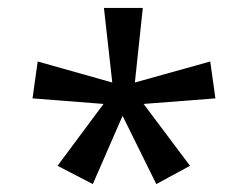

<svg xmlns="http://www.w3.org/2000/svg" viewBox="-20 -765 624 484"><path d="M125 -347 214 -301 289 -473 374 -301 459 -347 342 -503 523 -517 510 -610 320 -557 340 -745H242L263 -557L75 -610L62 -517L241 -503Z"/></svg>

Font: Noto Sans Gurmukhi UI SemiCondensed
Style: Regular
Weight: 400
Width: 4
Designer: Jelle Bosma - Monotype Design Team
Foundry: Monotype Imaging Inc.
Version: Version 2.004